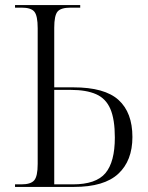

<svg xmlns="http://www.w3.org/2000/svg" viewBox="-20 -734 580 754"><path d="M39 0V-10H64Q101 -10 114.5 -26Q128 -42 128 -90V-623Q128 -672 115 -688Q102 -704 65 -704H39V-714H295V-704H257Q219 -704 206 -688.5Q193 -673 193 -625V-391H268Q391 -391 445.5 -341.5Q500 -292 500 -196Q500 -103 444.5 -51.5Q389 0 271 0ZM266 -10Q357 -10 394 -54Q431 -98 431 -194Q431 -265 413.5 -306Q396 -347 357.5 -364Q319 -381 258 -381H193V-10Z"/></svg>

Font: Noto Serif Display SemiCondensed Light
Style: Regular
Weight: 300
Width: 4
Designer: Monotype Design Team
Foundry: Monotype Imaging Inc.
Version: Version 2.009